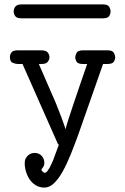

<svg xmlns="http://www.w3.org/2000/svg" viewBox="-20 -839 565 870"><path d="M42 -787Q42 -799 49.5 -809Q57 -819 78 -819H447Q468 -819 474.5 -808.5Q481 -798 481 -787Q481 -776 474.5 -766Q468 -756 446 -756H77Q56 -756 49 -766Q42 -776 42 -787ZM25 -580Q25 -592 32 -601.5Q39 -611 60 -611H167Q188 -611 196 -601.5Q204 -592 204 -580Q204 -569 196.5 -559Q189 -549 168 -549H156L233 -372L258 -308L273 -266L277 -253Q279 -264 289 -295Q299 -326 313 -368Q327 -410 343.5 -457.5Q360 -505 375 -549H356Q333 -549 327 -559.5Q321 -570 321 -580Q321 -588 327 -599.5Q333 -611 357 -611H467Q490 -611 496 -599.5Q502 -588 502 -580Q502 -569 495.5 -559Q489 -549 466 -549H447L334 -227Q317 -180 299.5 -137Q282 -94 263.5 -61Q245 -28 224.5 -8.5Q204 11 181 11Q160 11 143 1Q126 -9 115 -25Q104 -41 98 -60.5Q92 -80 92 -99Q92 -113 97 -122Q102 -131 109 -136.5Q116 -142 123.5 -144Q131 -146 137 -146Q157 -146 169 -132.5Q181 -119 181 -102Q181 -91 176.5 -83.5Q172 -76 167 -70Q170 -66 173 -61.5Q176 -57 183 -56L187 -57L191 -60L195 -64L206 -81L220 -111L248 -187L244 -183L82 -549H62Q50 -549 37.5 -554.5Q25 -560 25 -580Z"/></svg>

Font: CMU Typewriter Custom
Style: Regular
Weight: 500
Monospace: yes
Version: Version 0.7.0